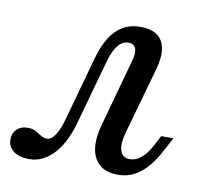

<svg xmlns="http://www.w3.org/2000/svg" viewBox="-88 -488 600 561"><g transform="rotate(10 211.5 -207.5)"><path d="M31.5 11.3Q2.4 11.3 -14.5 -1.6Q-31.5 -14.5 -31.5 -36.3Q-31.5 -54.8 -19.4 -66.5Q-7.3 -78.2 12.1 -78.2Q27.4 -78.2 37.1 -72.6Q46.8 -66.9 55.2 -61.7Q63.7 -56.5 72.6 -56.5Q83.1 -56.5 91.1 -65.7Q99.2 -75 106 -89.9Q112.9 -104.8 116.9 -121L170.2 -312.9Q179.8 -347.6 195.2 -373Q210.5 -398.4 233.1 -412.1Q255.6 -425.8 286.3 -425.8Q317.7 -425.8 335.9 -412.9Q354 -400 358.5 -374.2Q362.9 -348.4 352.4 -311.3L296.8 -113.7Q287.1 -79 293.5 -59.3Q300 -39.5 321.8 -39.5Q339.5 -39.5 355.6 -52.8Q371.8 -66.1 385.5 -92.7L400.8 -121.8H437.1L418.5 -87.1Q403.2 -56.5 384.7 -34.3Q366.1 -12.1 344.4 -0.4Q322.6 11.3 295.2 11.3Q259.7 11.3 239.9 -6.5Q220.2 -24.2 216.5 -55.2Q212.9 -86.3 224.2 -125L278.2 -321Q283.1 -336.3 283.1 -348.4Q283.1 -360.5 277.4 -367.3Q271.8 -374.2 258.9 -374.2Q246.8 -374.2 236.7 -366.1Q226.6 -358.1 219 -343.1Q211.3 -328.2 205.6 -307.3L153.2 -119.4Q146 -91.9 134.7 -68.1Q123.4 -44.4 108.1 -26.6Q92.7 -8.9 73.8 1.2Q54.8 11.3 31.5 11.3Z"/></g></svg>

Font: Playfair 9pt
Style: Italic
Weight: 400
Italic angle: -15.6°
Designer: Claus Eggers Sørensen
Foundry: Claus Eggers Sørensen
Version: Version 2.001;gftools[0.9.30]